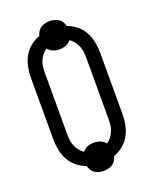

<svg xmlns="http://www.w3.org/2000/svg" viewBox="-154 -873 808 1011"><g transform="rotate(-20 250.0 -367.5)"><path d="M250 52Q237 52 224.5 49Q212 46 201 39Q190 32 183 20.5Q176 9 173 -3Q145 -13 121 -32.5Q97 -52 82.5 -78.5Q68 -105 62 -135Q56 -165 56 -195V-540Q56 -570 62 -600Q68 -630 82.5 -656.5Q97 -683 121 -702.5Q145 -722 173 -732Q176 -744 183 -755.5Q190 -767 201 -774Q212 -781 224.5 -784Q237 -787 250 -787Q263 -787 275.5 -784Q288 -781 299 -774Q310 -767 317 -755.5Q324 -744 327 -732Q355 -722 379 -702.5Q403 -683 417.5 -656.5Q432 -630 438 -600Q444 -570 444 -540V-195Q444 -165 438 -135Q432 -105 417.5 -78.5Q403 -52 379 -32.5Q355 -13 327 -3Q324 9 317 20.5Q310 32 299 39Q288 46 275.5 49Q263 52 250 52ZM314 -78Q328 -87 338.5 -100.5Q349 -114 355.5 -129.5Q362 -145 364 -161.5Q366 -178 366 -195V-540Q366 -557 364 -573.5Q362 -590 355.5 -605.5Q349 -621 338.5 -634.5Q328 -648 314 -657Q303 -642 285.5 -635.5Q268 -629 250 -629Q232 -629 214.5 -635.5Q197 -642 186 -657Q172 -648 161.5 -634.5Q151 -621 144.5 -605.5Q138 -590 136 -573.5Q134 -557 134 -540V-195Q134 -178 136 -161.5Q138 -145 144.5 -129.5Q151 -114 161.5 -100.5Q172 -87 186 -78Q197 -93 214.5 -99.5Q232 -106 250 -106Q268 -106 285.5 -99.5Q303 -93 314 -78Z"/></g></svg>

Font: Iosevka Term
Style: Regular
Weight: 400
Monospace: yes
Designer: Belleve Invis
Foundry: Belleve Invis
Version: Version 30.0.1